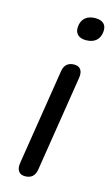

<svg xmlns="http://www.w3.org/2000/svg" viewBox="-112 -746 466 796"><g transform="rotate(15 121.0 -347.5)"><path d="M81.3 6.9Q62.3 6.9 53.6 -5.7Q44.9 -18.3 48.3 -40.6L113.7 -453Q120.4 -493.3 160.2 -493.3Q179.1 -493.3 187.9 -480.9Q196.6 -468.5 193.2 -445.7L127.8 -33.3Q121.1 6.9 81.3 6.9ZM179.4 -603.3Q156 -603.3 144 -615Q132 -626.8 133.4 -647.8Q135.3 -674.3 151.5 -688.1Q167.6 -701.9 195.1 -701.9Q218.5 -701.9 230.7 -690.5Q242.9 -679 241.1 -657.5Q239.2 -631.4 223.3 -617.4Q207.3 -603.3 179.4 -603.3Z"/></g></svg>

Font: Nunito Variable Extra Light
Style: Italic
Weight: 200
Italic angle: -9°
Designer: Vernon Adams
Foundry: Vernon Adams
Version: Version 3.602